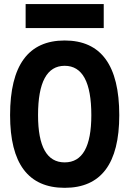

<svg xmlns="http://www.w3.org/2000/svg" viewBox="-20 -899 626 929"><path d="M293 9.8Q28.8 9.8 28.8 -341.8Q28.8 -703.1 293 -703.1Q557.1 -703.1 557.1 -341.8Q557.1 9.8 293 9.8ZM293 -113.3Q421.9 -113.3 421.9 -341.8Q421.9 -580.6 293 -580.6Q164.1 -580.6 164.1 -341.8Q164.1 -113.3 293 -113.3ZM104 -763.2V-879.4H481.9V-763.2Z"/></svg>

Font: Cascadia Mono PL
Style: Regular
Weight: 400
Monospace: yes
Designer: Aaron Bell
Foundry: Saja Typeworks
Version: Version 2102.003